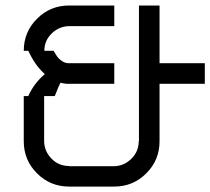

<svg xmlns="http://www.w3.org/2000/svg" viewBox="-20 -687 774 707"><path d="M400.8 -75Q436.7 -75.8 463.8 -102.5Q490.8 -129.2 490.8 -166.7H491.7V-666.7H567.5V-454.2H734.2V-378.3H567.5V-166.7Q567.5 -97.5 518.8 -48.8Q470 0 400.8 0H234.2Q165 0 116.2 -48.8Q67.5 -97.5 67.5 -166.7V-333.3H84.2Q105 -380 145 -414.2Q109.2 -445.8 84.2 -500H67.5Q67.5 -569.2 116.2 -617.9Q165 -666.7 234.2 -666.7H400.8V-590.8H234.2Q197.5 -590 170.4 -563.8Q143.3 -537.5 143.3 -500H177.5Q185.8 -485 191.7 -477.1Q197.5 -469.2 208.8 -461.7Q220 -454.2 234.2 -454.2H400.8V-378.3H225.8Q214.2 -379.2 203.3 -382.5Q196.7 -372.5 181.7 -333.3H142.5V-166.7Q143.3 -130 169.6 -102.9Q195.8 -75.8 234.2 -75.8V-75Z"/></svg>

Font: 0xA000-Squarish
Style: Squareish
Weight: 400
Version: Version 0.1